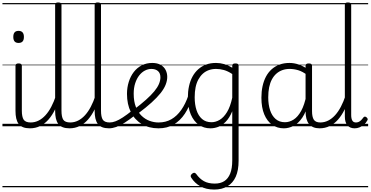

<svg xmlns="http://www.w3.org/2000/svg" viewBox="-20 -1035 3038 1574"><path d="M226 17Q193 17 169.5 8Q146 -1 132.5 -19.5Q119 -38 113 -64.5Q107 -91 107 -126V-496Q107 -506 113.5 -510.5Q120 -515 132 -515Q146 -515 152.5 -510.5Q159 -506 159 -496V-128Q159 -77 174 -54Q189 -31 233 -31Q242 -31 246.5 -23.5Q251 -16 250.5 -7Q250 2 244 9.5Q238 17 226 17ZM132 -683Q110 -683 99.5 -695.5Q89 -708 89 -732Q89 -757 99.5 -769.5Q110 -782 132 -782Q154 -782 165 -769.5Q176 -757 176 -732Q176 -707 165 -695Q154 -683 132 -683ZM0 490H300V500H0ZM0 -20H300V0H0ZM0 -505H300V-500H0ZM0 -1010H300V-1000H0Z M225 17Q214 17 208.5 9.5Q203 2 203.5 -7Q204 -16 211 -23.5Q218 -31 231 -31Q266 -31 296.5 -46.5Q327 -62 353 -90.5Q379 -119 400.5 -160Q422 -201 439 -252Q443 -262 451.5 -262Q460 -262 467 -256Q474 -250 470 -240Q454 -184 431 -137Q408 -90 378 -55.5Q348 -21 309.5 -2Q271 17 225 17ZM300 490V500ZM300 -20V0ZM300 -505V-500ZM300 -1010V-1000Z M551 17Q518 17 494.5 8Q471 -1 457.5 -19.5Q444 -38 438 -64.5Q432 -91 432 -126V-996Q432 -1006 438 -1010.5Q444 -1015 457 -1015Q471 -1015 477.5 -1010.5Q484 -1006 484 -996V-128Q484 -77 498.5 -54Q513 -31 557 -31Q566 -31 570.5 -23.5Q575 -16 574.5 -7Q574 2 568.5 9.5Q563 17 551 17ZM300 490H624V500H300ZM300 -20H624V0H300ZM300 -505H624V-500H300ZM300 -1010H624V-1000H300Z M549 17Q538 17 532.5 9.5Q527 2 527.5 -7Q528 -16 535 -23.5Q542 -31 555 -31Q590 -31 620.5 -46.5Q651 -62 677 -90.5Q703 -119 724.5 -160Q746 -201 763 -252Q767 -262 775.5 -262Q784 -262 791 -256Q798 -250 794 -240Q778 -184 755 -137Q732 -90 702 -55.5Q672 -21 633.5 -2Q595 17 549 17ZM624 490V500ZM624 -20V0ZM624 -505V-500ZM624 -1010V-1000Z M875 17Q842 17 818.5 8Q795 -1 781.5 -19.5Q768 -38 762 -64.5Q756 -91 756 -126V-996Q756 -1006 762 -1010.5Q768 -1015 781 -1015Q795 -1015 801.5 -1010.5Q808 -1006 808 -996V-128Q808 -77 822.5 -54Q837 -31 881 -31Q890 -31 894.5 -23.5Q899 -16 898.5 -7Q898 2 892.5 9.5Q887 17 875 17ZM624 490H948V500H624ZM624 -20H948V0H624ZM624 -505H948V-500H624ZM624 -1010H948V-1000H624Z M873 17Q862 17 856.5 9.5Q851 2 851.5 -7Q852 -16 859 -23.5Q866 -31 879 -31Q902 -31 928 -41Q954 -51 987 -72.5Q1020 -94 1064 -129Q1071 -135 1079 -132Q1087 -129 1092 -122Q1097 -115 1096.5 -106Q1096 -97 1088 -91Q1041 -54 1002.5 -29.5Q964 -5 932.5 6Q901 17 873 17ZM948 490V500ZM948 -20V0ZM948 -505V-500ZM948 -1010V-1000Z M1077 -136Q1135 -180 1176.5 -217Q1218 -254 1244.5 -286Q1271 -318 1283 -346.5Q1295 -375 1295 -401Q1295 -435 1275 -452.5Q1255 -470 1221 -470Q1194 -470 1168 -456.5Q1142 -443 1121.5 -417Q1101 -391 1088.5 -353Q1076 -315 1076 -267Q1076 -203 1094 -158Q1112 -113 1141.5 -85Q1171 -57 1207 -44Q1243 -31 1279 -31Q1291 -31 1296.5 -23.5Q1302 -16 1302 -7Q1302 2 1296.5 9.5Q1291 17 1279 17Q1201 17 1142.5 -18Q1084 -53 1052.5 -116.5Q1021 -180 1021 -265Q1021 -317 1035.5 -363.5Q1050 -410 1077 -445Q1104 -480 1142.5 -499.5Q1181 -519 1228 -519Q1270 -519 1297.5 -503Q1325 -487 1338 -461Q1351 -435 1351 -405Q1351 -373 1337.5 -339.5Q1324 -306 1295.5 -270.5Q1267 -235 1222.5 -194.5Q1178 -154 1115 -107ZM948 490H1436V500H948ZM948 -20H1436V0H948ZM948 -505H1436V-500H948ZM948 -1010H1436V-1000H948Z M1280 17Q1269 17 1263.5 9.5Q1258 2 1258 -7Q1258 -16 1263.5 -23.5Q1269 -31 1280 -31Q1339 -31 1385 -57.5Q1431 -84 1466 -134Q1501 -184 1524 -252Q1527 -261 1535.5 -262Q1544 -263 1551 -257.5Q1558 -252 1556 -241Q1534 -161 1495.5 -103Q1457 -45 1403.5 -14Q1350 17 1280 17ZM1436 490V500ZM1436 -20V0ZM1436 -505V-500ZM1436 -1010V-1000Z M1737 519Q1669 519 1622.5 492.5Q1576 466 1548 422Q1542 413 1543.5 405Q1545 397 1556 388Q1567 380 1574.5 381.5Q1582 383 1589 392Q1616 430 1651.5 450Q1687 470 1741 470Q1787 470 1818.5 450Q1850 430 1867 388Q1884 346 1884 280V-123Q1861 -68 1831 -37.5Q1801 -7 1769 5Q1737 17 1705 17Q1651 17 1609.5 -12Q1568 -41 1544 -97Q1520 -153 1520 -234Q1520 -285 1529.5 -328.5Q1539 -372 1558 -407Q1577 -442 1605 -467Q1633 -492 1669 -505.5Q1705 -519 1751 -519Q1785 -519 1818 -509.5Q1851 -500 1884 -480V-496Q1884 -506 1890 -510.5Q1896 -515 1910 -515Q1924 -515 1930 -510.5Q1936 -506 1936 -496V283Q1936 362 1912.5 414Q1889 466 1844 492.5Q1799 519 1737 519ZM1714 -33Q1748 -33 1781 -52.5Q1814 -72 1841 -116Q1868 -160 1884 -234V-428Q1848 -452 1815.5 -461Q1783 -470 1751 -470Q1719 -470 1691.5 -460Q1664 -450 1643 -431Q1622 -412 1606.5 -384Q1591 -356 1583.5 -319.5Q1576 -283 1576 -237Q1576 -178 1591 -132Q1606 -86 1636.5 -59.5Q1667 -33 1714 -33ZM1436 490H2059V500H1436ZM1436 -20H2059V0H1436ZM1436 -505H2059V-500H1436ZM1436 -1010H2059V-1000H1436Z M2307 17Q2253 17 2211.5 -12Q2170 -41 2146.5 -97Q2123 -153 2123 -234Q2123 -285 2132.5 -328.5Q2142 -372 2160.5 -407Q2179 -442 2207 -467Q2235 -492 2271.5 -505.5Q2308 -519 2353 -519Q2391 -519 2427.5 -506.5Q2464 -494 2500 -470V-419Q2460 -449 2424.5 -459.5Q2389 -470 2354 -470Q2322 -470 2294.5 -460Q2267 -450 2245.5 -431Q2224 -412 2209 -384Q2194 -356 2186.5 -319.5Q2179 -283 2179 -237Q2179 -178 2194 -132Q2209 -86 2239.5 -59.5Q2270 -33 2316 -33Q2353 -33 2387.5 -55Q2422 -77 2449 -126Q2476 -175 2492 -255L2511 -206Q2492 -120 2458.5 -71Q2425 -22 2385.5 -2.5Q2346 17 2307 17ZM2601 17Q2571 17 2549 8Q2527 -1 2513 -18.5Q2499 -36 2492 -62Q2485 -88 2485 -123V-496Q2485 -506 2491.5 -510.5Q2498 -515 2512 -515Q2525 -515 2531.5 -510.5Q2538 -506 2538 -496V-124Q2538 -77 2552.5 -54Q2567 -31 2607 -31Q2615 -31 2619.5 -23.5Q2624 -16 2623.5 -7Q2623 2 2618 9.5Q2613 17 2601 17ZM2039 490H2674V500H2039ZM2039 -20H2674V0H2039ZM2039 -505H2674V-500H2039ZM2039 -1010H2674V-1000H2039Z M2599 17Q2588 17 2582.5 9.5Q2577 2 2577.5 -7Q2578 -16 2585 -23.5Q2592 -31 2605 -31Q2640 -31 2670.5 -46.5Q2701 -62 2727 -90.5Q2753 -119 2774.5 -160Q2796 -201 2813 -252Q2817 -262 2825.5 -262Q2834 -262 2841 -256Q2848 -250 2844 -240Q2828 -184 2805 -137Q2782 -90 2752 -55.5Q2722 -21 2683.5 -2Q2645 17 2599 17ZM2674 490V500ZM2674 -20V0ZM2674 -505V-500ZM2674 -1010V-1000Z M2888 17Q2849 17 2828 -7.5Q2807 -32 2807 -81V-996Q2807 -1006 2813 -1010.5Q2819 -1015 2832 -1015Q2846 -1015 2852.5 -1010.5Q2859 -1006 2859 -996V-93Q2859 -63 2868 -47Q2877 -31 2898 -31Q2909 -31 2919 -35Q2929 -39 2939 -48.5Q2949 -58 2959 -72Q2965 -79 2971.5 -79Q2978 -79 2985 -73Q2991 -68 2993.5 -61.5Q2996 -55 2992 -49Q2981 -28 2964 -13.5Q2947 1 2927.5 9Q2908 17 2888 17ZM2674 490H2998V500H2674ZM2674 -20H2998V0H2674ZM2674 -505H2998V-500H2674ZM2674 -1010H2998V-1000H2674Z"/></svg>

Font: Playwrite NG Modern Guides
Style: Regular
Weight: 400
Designer: Veronika Burian, José Scaglione
Foundry: TypeTogether
Version: Version 1.003